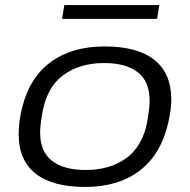

<svg xmlns="http://www.w3.org/2000/svg" viewBox="-20 -720 744 752"><path d="M223.1 -646 231.9 -700.2H604L595.2 -646ZM313 12.2Q186 12.2 119.6 -40Q53.2 -92.3 53.2 -192.9Q53.2 -251.5 68.8 -306.2Q98.1 -418.9 180.7 -478.5Q263.2 -538.1 390.1 -538.1Q518.6 -538.1 584.7 -485.4Q650.9 -432.6 650.9 -330.1Q650.9 -291.5 639.2 -240.2Q611.3 -116.7 527.8 -52.2Q444.3 12.2 313 12.2ZM314.9 -54.2Q361.8 -54.2 401.4 -65.4Q440.9 -76.7 473.6 -99.9Q506.3 -123 528.3 -161.9Q550.3 -200.7 558.1 -252.9Q565.9 -297.4 565.9 -325.2Q565.9 -401.9 519 -437.5Q472.2 -473.1 388.2 -473.1Q291 -473.1 226.3 -424.6Q161.6 -376 145 -272.9Q137.2 -228.5 137.2 -201.2Q137.2 -125.5 184.1 -89.8Q231 -54.2 314.9 -54.2Z"/></svg>

Font: Archivo Expanded Light
Style: Italic
Weight: 300
Width: 7
Italic angle: -10°
Designer: Hector Gatti
Foundry: Omnibus-Type
Version: Version 2.001